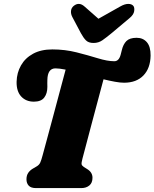

<svg xmlns="http://www.w3.org/2000/svg" viewBox="-20 -963 791 983"><path d="M402 -150.5Q396 -127.5 398 -121Q400 -114.5 409.5 -108L427 -97Q453.5 -80.5 453.5 -53Q453.5 -26.5 437.2 -13.2Q421 0 396 0H164.5Q138.5 0 127 -12.5Q115.5 -25 115.5 -45Q115.5 -65.5 125.2 -79Q135 -92.5 150.5 -101L167.5 -111Q180.5 -118.5 186 -130.5Q191.5 -142.5 198.5 -169Q207 -201 221.8 -255Q236.5 -309 253.5 -372.8Q270.5 -436.5 287 -498.2Q303.5 -560 316 -606.5Q283 -613 264 -613Q223.5 -613 222.5 -553.5Q222 -544.5 222.2 -537.2Q222.5 -530 222.5 -518Q222.5 -484.5 206.5 -463.5Q190.5 -442.5 153.5 -442.5Q113 -442.5 88.5 -469Q64 -495.5 65 -544.5Q66 -590.5 87.5 -628.2Q109 -666 149.5 -688Q190 -710 248 -710Q313 -710 372 -695Q431 -680 480.5 -664.8Q530 -649.5 565.5 -649.5Q588.5 -649.5 597.5 -682Q600.5 -692 603.5 -705.5Q610.5 -736 627.2 -752.8Q644 -769.5 679.5 -769.5Q712.5 -769.5 732 -746.8Q751.5 -724 751 -678.5Q750 -613.5 714.2 -576.5Q678.5 -539.5 615 -539.5Q595.5 -539.5 568.2 -544.5Q541 -549.5 510 -557Q495 -500 478.5 -438.8Q462 -377.5 447 -320.8Q432 -264 420.2 -219.2Q408.5 -174.5 402 -150.5ZM550.5 -792.5Q524.5 -771 504.5 -757Q484.5 -743 459 -743Q433.5 -743 420.2 -756.2Q407 -769.5 394.5 -792.5L350.5 -875.5Q342 -891.5 343.5 -907Q345 -922.5 357 -932.5Q384.5 -955 413 -929.5L484 -867L595 -929.5Q618.5 -943 636.5 -943Q654.5 -943 663 -932.5Q669.5 -924 667 -906Q664.5 -888 643.5 -870.5Z"/></svg>

Font: Fraunces 144pt SuperSoft Black
Style: Italic
Weight: 900
Italic angle: -16°
Version: Version 1.000;[b76b70a41]